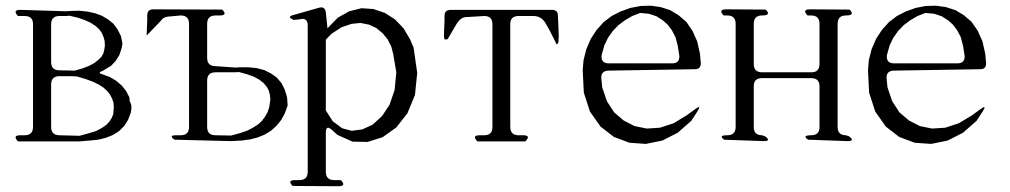

<svg xmlns="http://www.w3.org/2000/svg" viewBox="-20 -519 3540 673"><path d="M43 -23.4Q22.5 -44.9 51.8 -44.9H66.4Q95.7 -44.9 95.7 -74.2V-434.6Q95.7 -462.9 66.4 -462.9H43Q22.5 -484.4 51.8 -484.4L210.9 -479.5L224.6 -480.5L256.8 -481.4L286.1 -478.5L312.5 -472.7L336.9 -463.9L358.4 -451.2L377.9 -435.5L392.6 -415L404.3 -391.6L409.2 -366.2L406.2 -349.6L398.4 -326.2L385.7 -305.7L369.1 -288.1L339.8 -270.5Q318.4 -263.7 340.8 -257.8L365.2 -249L386.7 -236.3L406.2 -219.7L421.9 -200.2L433.6 -177.7L434.6 -164.1Q442.4 -151.4 440.4 -136.7L438.5 -124L428.7 -98.6L415 -77.1L397.5 -59.6L376 -45.9L351.6 -36.1L324.2 -29.3L294.9 -26.4L258.8 -23.4ZM232.4 -252H188.5Q159.2 -252 159.2 -222.7V-74.2Q159.2 -44.9 188.5 -44.9L258.8 -43L291 -51.8L316.4 -59.6L336.9 -70.3L352.5 -81.1L364.3 -93.8L372.1 -106.4L377 -119.1L378.9 -143.6L377.9 -159.2L373 -172.9L366.2 -186.5L356.4 -199.2L342.8 -211.9L326.2 -222.7L303.7 -233.4L279.3 -242.2L250 -251ZM210.9 -462.9H188.5Q159.2 -462.9 159.2 -433.6V-301.8Q159.2 -272.5 188.5 -272.5L242.2 -271.5L269.5 -279.3L292 -288.1L310.5 -297.9L325.2 -309.6L335.9 -320.3L342.8 -333L345.7 -345.7L347.7 -359.4L346.7 -376L342.8 -389.6L336.9 -403.3L328.1 -416L315.4 -427.7L298.8 -438.5L278.3 -448.2L252.9 -457L223.6 -463.9Z M591.8 -29.3Q569.3 -44.9 597.7 -44.9H613.3Q642.6 -44.9 642.6 -74.2V-435.5Q642.6 -464.8 613.3 -464.8L570.3 -460.9Q552.7 -460 543 -445.3L494.1 -394.5L495.1 -423.8L496.1 -448.2V-464.8Q496.1 -486.3 517.6 -486.3L758.8 -485.4Q779.3 -464.8 750 -464.8H735.4Q706.1 -464.8 706.1 -435.5V-316.4Q706.1 -287.1 735.4 -287.1L805.7 -282.2L819.3 -283.2H850.6L879.9 -280.3L906.2 -273.4L929.7 -261.7L950.2 -247.1L966.8 -227.5L978.5 -204.1L986.3 -177.7L988.3 -149.4L978.5 -122.1L965.8 -98.6L949.2 -78.1L929.7 -60.5L907.2 -46.9L882.8 -37.1L856.4 -30.3L827.1 -26.4L790 -24.4ZM805.7 -265.6H735.4Q706.1 -265.6 706.1 -236.3V-74.2Q706.1 -44.9 735.4 -44.9L790 -43.9L822.3 -52.7L847.7 -61.5L868.2 -72.3L884.8 -83L898.4 -95.7L909.2 -110.4L918 -126L923.8 -143.6L927.7 -170.9L925.8 -187.5L921.9 -202.1L915 -214.8L904.3 -227.5L889.6 -239.3L870.1 -250L845.7 -258.8L817.4 -266.6Z M1005.9 132.8Q985.4 112.3 1014.6 112.3H1029.3Q1058.6 112.3 1058.6 83V-429.7Q1058.6 -459 1030.3 -451.2L1009.8 -449.2Q982.4 -460 1009.8 -466.8L1099.6 -492.2Q1119.1 -497.1 1122.1 -475.6L1127.9 -419.9L1164.1 -457L1204.1 -479.5L1247.1 -490.2L1289.1 -487.3L1329.1 -473.6L1364.3 -451.2L1394.5 -419.9L1417 -381.8L1429.7 -352.5L1442.4 -263.7L1434.6 -186.5L1408.2 -122.1L1369.1 -72.3L1321.3 -38.1L1268.6 -21.5L1215.8 -22.5L1163.1 -45.9L1143.6 -63.5Q1122.1 -83 1122.1 -53.7V83Q1122.1 112.3 1151.4 112.3H1174.8Q1195.3 133.8 1166 133.8ZM1212.9 -435.5 1177.7 -423.8 1141.6 -400.4 1122.1 -379.9V-131.8L1146.5 -93.8L1179.7 -69.3L1212.9 -60.5L1250 -65.4L1286.1 -82L1319.3 -112.3L1345.7 -152.3L1363.3 -204.1L1369.1 -265.6L1358.4 -329.1L1351.6 -355.5L1338.9 -380.9L1321.3 -402.3L1298.8 -420.9L1273.4 -432.6L1244.1 -438.5Z M1768.6 -74.2Q1768.6 -44.9 1797.9 -44.9H1813.5Q1842.8 -44.9 1821.3 -23.4H1653.3Q1632.8 -44.9 1662.1 -44.9H1676.8Q1706.1 -44.9 1706.1 -73.2V-433.6Q1706.1 -462.9 1677.7 -462.9L1612.3 -459Q1594.7 -458 1580.1 -434.6L1549.8 -382.8Q1536.1 -375 1536.1 -391.6L1537.1 -421.9L1538.1 -446.3V-462.9Q1538.1 -484.4 1559.6 -484.4H1915Q1936.5 -484.4 1935.5 -462.9L1936.5 -446.3L1937.5 -421.9L1938.5 -391.6L1937.5 -373Q1932.6 -355.5 1926.8 -372.1L1906.2 -413.1L1890.6 -440.4Q1876 -462.9 1849.6 -462.9H1797.9Q1768.6 -462.9 1768.6 -434.6Z M2417 -136.7Q2440.4 -153.3 2424.8 -128.9L2403.3 -95.7L2355.5 -53.7L2301.8 -26.4L2244.1 -14.6L2186.5 -18.6L2131.8 -39.1L2085 -75.2L2047.9 -127.9L2026.4 -194.3L2022.5 -273.4L2025.4 -307.6L2035.2 -346.7L2050.8 -382.8L2071.3 -414.1L2095.7 -441.4L2124 -462.9L2154.3 -478.5L2189.5 -491.2L2224.6 -498L2260.7 -499L2295.9 -494.1L2329.1 -483.4L2358.4 -465.8L2385.7 -442.4L2407.2 -411.1L2423.8 -374L2433.6 -330.1L2436.5 -296.9Q2436.5 -276.4 2416 -276.4L2114.3 -271.5Q2085 -271.5 2087.9 -242.2L2090.8 -212.9L2107.4 -164.1L2132.8 -125L2166 -96.7L2204.1 -77.1L2247.1 -68.4L2293 -71.3L2340.8 -86.9L2387.7 -115.2ZM2223.6 -473.6 2196.3 -462.9 2170.9 -448.2 2147.5 -430.7 2127.9 -410.2 2111.3 -386.7 2098.6 -360.4 2088.9 -326.2Q2085 -296.9 2114.3 -296.9H2335.9Q2362.3 -296.9 2361.3 -323.2L2355.5 -359.4L2347.7 -388.7L2335 -413.1L2320.3 -432.6L2302.7 -448.2L2281.2 -461.9L2254.9 -470.7Z M2812.5 -29.3Q2790 -44.9 2823.2 -44.9Q2852.5 -44.9 2852.5 -73.2V-216.8Q2852.5 -245.1 2823.2 -245.1H2650.4Q2622.1 -245.1 2622.1 -216.8V-73.2Q2622.1 -44.9 2651.4 -44.9L2662.1 -41Q2684.6 -24.4 2656.2 -24.4L2518.6 -29.3Q2496.1 -44.9 2529.3 -44.9Q2558.6 -44.9 2558.6 -74.2V-435.5Q2558.6 -464.8 2529.3 -464.8H2516.6Q2496.1 -486.3 2525.4 -486.3L2664.1 -485.4Q2684.6 -464.8 2651.4 -464.8Q2622.1 -464.8 2622.1 -435.5V-294.9Q2622.1 -265.6 2651.4 -265.6H2824.2Q2852.5 -265.6 2852.5 -294.9V-435.5Q2852.5 -464.8 2823.2 -464.8H2810.5Q2790 -486.3 2819.3 -486.3L2958 -485.4Q2978.5 -464.8 2945.3 -464.8Q2916 -464.8 2916 -435.5V-74.2Q2916 -44.9 2945.3 -44.9L2956.1 -41Q2978.5 -24.4 2950.2 -24.4Z M3417 -136.7Q3440.4 -153.3 3424.8 -128.9L3403.3 -95.7L3355.5 -53.7L3301.8 -26.4L3244.1 -14.6L3186.5 -18.6L3131.8 -39.1L3085 -75.2L3047.9 -127.9L3026.4 -194.3L3022.5 -273.4L3025.4 -307.6L3035.2 -346.7L3050.8 -382.8L3071.3 -414.1L3095.7 -441.4L3124 -462.9L3154.3 -478.5L3189.5 -491.2L3224.6 -498L3260.7 -499L3295.9 -494.1L3329.1 -483.4L3358.4 -465.8L3385.7 -442.4L3407.2 -411.1L3423.8 -374L3433.6 -330.1L3436.5 -296.9Q3436.5 -276.4 3416 -276.4L3114.3 -271.5Q3085 -271.5 3087.9 -242.2L3090.8 -212.9L3107.4 -164.1L3132.8 -125L3166 -96.7L3204.1 -77.1L3247.1 -68.4L3293 -71.3L3340.8 -86.9L3387.7 -115.2ZM3223.6 -473.6 3196.3 -462.9 3170.9 -448.2 3147.5 -430.7 3127.9 -410.2 3111.3 -386.7 3098.6 -360.4 3088.9 -326.2Q3085 -296.9 3114.3 -296.9H3335.9Q3362.3 -296.9 3361.3 -323.2L3355.5 -359.4L3347.7 -388.7L3335 -413.1L3320.3 -432.6L3302.7 -448.2L3281.2 -461.9L3254.9 -470.7Z"/></svg>

Font: B2 Hana
Style: Regular
Weight: 500
Version: 2020-08-05; (max)